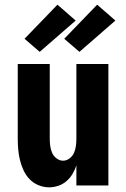

<svg xmlns="http://www.w3.org/2000/svg" viewBox="-20 -794 540 822"><path d="M190 8Q167 8 145 -1Q123 -10 107 -26.5Q91 -43 81 -64.5Q71 -86 65.5 -108.5Q60 -131 58 -154Q56 -177 56 -200V-520H193V-200Q193 -185 195 -169.5Q197 -154 203 -140Q209 -126 222 -116Q235 -106 250 -106Q265 -106 278 -116Q291 -126 297 -140Q303 -154 305 -169.5Q307 -185 307 -200V-520H444V0H307V-86Q301 -67 290.5 -49.5Q280 -32 264.5 -18.5Q249 -5 229.5 1.5Q210 8 190 8ZM320 -572 255 -628 396 -774 474 -706ZM150 -572 85 -628 226 -774 304 -706Z"/></svg>

Font: Iosevka Heavy
Style: Regular
Weight: 900
Monospace: yes
Designer: Belleve Invis
Foundry: Belleve Invis
Version: Version 32.5.0; ttfautohint (v1.8.4)